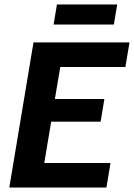

<svg xmlns="http://www.w3.org/2000/svg" viewBox="-20 -840 600 860"><path d="M21.7 0 130 -650H560L541.7 -540H250L225.8 -396.7H447.5L430.8 -295H209.2L178.3 -110H475L456.7 0ZM220 -730 235 -820H505L490 -730Z"/></svg>

Font: Familjen Grotesk
Style: Bold Italic
Weight: 700
Italic angle: -9.46201°
Designer: Anders Wikstroem, Jonas Baeckman, Matilda Gysing, Kristian Moeller
Foundry: Familjen STHLM AB
Version: Version 2.002; ttfautohint (v1.8.4.7-5d5b)